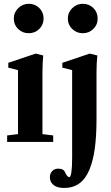

<svg xmlns="http://www.w3.org/2000/svg" viewBox="-20 -728 569 985"><path d="M127.4 -557.6Q95.2 -557.6 73 -579.3Q50.8 -601.1 50.8 -632.8Q50.8 -664.1 73.5 -686.3Q96.2 -708.5 127.4 -708.5Q159.7 -708.5 181.6 -686.8Q203.6 -665 203.6 -632.8Q203.6 -601.1 181.4 -579.3Q159.2 -557.6 127.4 -557.6ZM404.8 -557.6Q372.6 -557.6 350.3 -579.3Q328.1 -601.1 328.1 -632.8Q328.1 -664.1 350.8 -686.3Q373.5 -708.5 404.8 -708.5Q437 -708.5 459 -686.8Q481 -665 481 -632.8Q481 -601.1 458.7 -579.3Q436.5 -557.6 404.8 -557.6ZM16.6 0V-33.2L72.3 -40V-368.2L22.5 -380.9V-405.8L163.1 -453.1L201.7 -443.4Q197.8 -401.9 197.8 -355.5V-40L252.9 -33.2V0ZM309.1 236.3Q273.9 236.3 254.9 221.2Q235.8 206.1 235.8 181.2Q235.8 163.1 247.3 150.1Q258.8 137.2 278.8 137.2Q307.6 137.2 314.5 157.7Q325.7 180.7 335 180.7Q350.1 180.7 350.1 78.6V-368.2L299.8 -380.9V-405.8L440.4 -453.1L479.5 -443.4Q475.1 -404.8 475.1 -356V-115.2Q475.1 -29.3 466.3 34.2Q457.5 97.7 438.2 143.8Q418.9 189.9 386.7 213.1Q354.5 236.3 309.1 236.3Z"/></svg>

Font: Elstob 10pt
Style: Bold
Weight: 700
Designer: Peter S. Baker
Version: Version 1.015